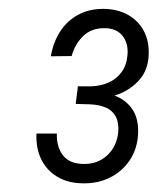

<svg xmlns="http://www.w3.org/2000/svg" viewBox="-20 -737 359 437"><path d="M157.2 -540.5H188.5Q210 -541.5 227.5 -549.3Q245.1 -557.1 256.6 -572.8Q268.1 -588.4 270 -610.4Q272.9 -637.7 259 -655.3Q245.1 -672.9 217.3 -672.9Q187.5 -672.9 168.9 -654.5Q150.4 -636.2 143.1 -609.4L95.7 -608.9Q101.1 -640.6 116.9 -665.3Q132.8 -689.9 158.4 -703.6Q184.1 -717.3 216.8 -716.8Q247.6 -716.3 271 -703.4Q294.4 -690.4 307.1 -667Q319.8 -643.6 318.4 -611.3Q316.9 -578.6 298.6 -556.9Q280.3 -535.2 252.7 -523.7Q225.1 -512.2 195.8 -511.7H154.3ZM152.3 -500.5 155.8 -528.8H192.4Q221.7 -527.8 245.4 -517.6Q269 -507.3 282.2 -486.8Q295.4 -466.3 294.4 -434.1Q293 -398.9 275.6 -372.8Q258.3 -346.7 230.2 -332.8Q202.1 -318.8 167.5 -319.8Q133.8 -320.3 109.9 -335Q85.9 -349.6 73.7 -374.8Q61.5 -399.9 63 -433.1H109.4Q108.4 -402.8 123.3 -383.5Q138.2 -364.3 169.9 -363.8Q202.1 -363.3 223.9 -383.3Q245.6 -403.3 249 -435.5Q251 -457 243.7 -471.2Q236.3 -485.4 221.4 -491.9Q206.5 -498.5 186 -499.5Z"/></svg>

Font: Roboto Condensed Light
Style: Italic
Weight: 300
Italic angle: -12°
Designer: Christian Robertson
Foundry: Google
Version: Version 3.0; 2020